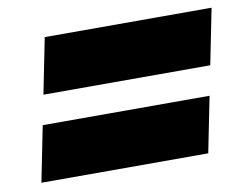

<svg xmlns="http://www.w3.org/2000/svg" viewBox="-56 -639 735 578"><g transform="rotate(-10 311.5 -350.0)"><path d="M79 -395 113 -565H623L589 -395ZM27 -135 61 -305H571L537 -135Z"/></g></svg>

Font: Montserrat Thin Black
Style: Italic
Weight: 900
Italic angle: -11.3°
Version: Version 9.000